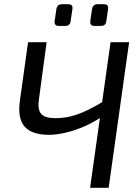

<svg xmlns="http://www.w3.org/2000/svg" viewBox="-20 -890 662 910"><path d="M201 -690 165 -423Q157 -372 174.5 -351Q192 -330 243 -330Q283 -330 319 -339.5Q355 -349 392.5 -367Q430 -385 472 -410L476 -346Q430 -313 382 -292Q334 -271 290.5 -261Q247 -251 212 -251Q132 -251 97.5 -289Q63 -327 74 -410L113 -690ZM592 -690 495 0H407L504 -690ZM301 -870Q316 -870 320.5 -864Q325 -858 323 -846L315 -791Q314 -779 307.5 -773Q301 -767 288 -767H260Q236 -767 239 -790L247 -846Q249 -858 255.5 -864Q262 -870 275 -870ZM470 -870Q485 -870 489.5 -864Q494 -858 492 -846L484 -791Q483 -779 476.5 -773Q470 -767 457 -767H429Q405 -767 408 -790L416 -846Q418 -858 424.5 -864Q431 -870 444 -870Z"/></svg>

Font: Exo 2
Style: Italic
Weight: 400
Italic angle: -8°
Designer: Natanael Gama
Foundry: Natanael Gama
Version: Version 2.010